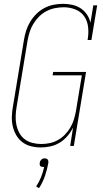

<svg xmlns="http://www.w3.org/2000/svg" viewBox="-20 -763 540 1004"><path d="M193 8Q167 8 141.5 1.5Q116 -5 96.5 -20Q77 -35 64.5 -57Q52 -79 46.5 -103.5Q41 -128 42 -155Q43 -182 48 -208L105 -553Q109 -578 116.5 -602Q124 -626 137.5 -648.5Q151 -671 170 -690Q189 -709 212 -721Q235 -733 260 -738Q285 -743 310 -743Q335 -743 359 -737.5Q383 -732 402.5 -719Q422 -706 435 -686.5Q448 -667 453 -644L468 -735H488L458 -554H438Q444 -586 441 -618.5Q438 -651 421.5 -676Q405 -701 375.5 -713Q346 -725 314 -725Q291 -725 268 -720.5Q245 -716 223.5 -705Q202 -694 184.5 -676.5Q167 -659 154.5 -638.5Q142 -618 135 -595.5Q128 -573 124 -550L67 -205Q63 -182 62 -158Q61 -134 65.5 -111.5Q70 -89 80.5 -69Q91 -49 108.5 -35.5Q126 -22 149 -16Q172 -10 195 -10Q217 -10 239.5 -14.5Q262 -19 282.5 -30.5Q303 -42 319.5 -59Q336 -76 348 -96.5Q360 -117 366.5 -138.5Q373 -160 377 -182L408 -369H255L258 -387H430L366 0H347L362 -96Q350 -72 332.5 -51.5Q315 -31 292 -17Q269 -3 243.5 2.5Q218 8 193 8ZM184 221 169 212Q185 188 195 162.5Q205 137 211 110Q210 110 208.5 110Q207 110 206 110Q202 110 197.5 109Q193 108 190.5 104.5Q188 101 187.5 96.5Q187 92 188 88Q188 83 190.5 79Q193 75 196.5 71.5Q200 68 204.5 66.5Q209 65 214 65Q218 65 222.5 66.5Q227 68 229.5 71.5Q232 75 232.5 79Q233 83 233 88Q227 122 215.5 156Q204 190 184 221Z"/></svg>

Font: Iosevka Slab Thin
Style: Italic
Weight: 100
Italic angle: -9°
Monospace: yes
Designer: Belleve Invis
Foundry: Belleve Invis
Version: Version 11.1.1; ttfautohint (v1.8.3)